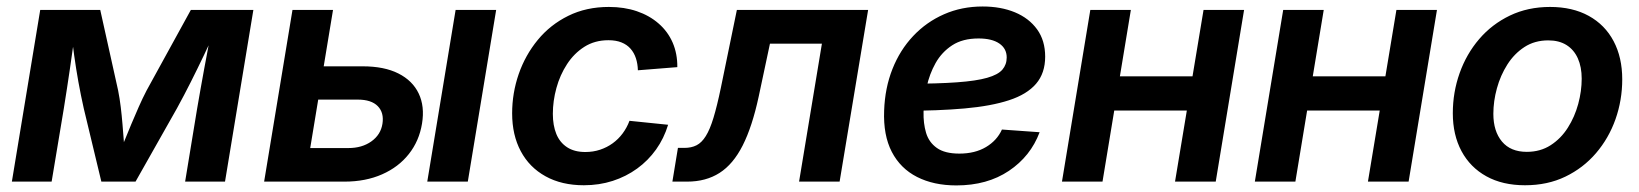

<svg xmlns="http://www.w3.org/2000/svg" viewBox="-20 -560 5054 592"><path d="M16.6 0 104 -529.3H289.1L344.2 -281.2Q349.1 -256.3 352.3 -230Q355.5 -203.6 357.7 -176.8Q359.9 -149.9 361.8 -125Q363.8 -100.1 365.2 -78.1H344.2Q353.5 -100.1 363.5 -125.2Q373.5 -150.4 384.8 -177Q396 -203.6 407.7 -230.2Q419.4 -256.8 432.1 -281.2L568.4 -529.3H761.2L673.8 0H550.8L587.9 -225.6Q593.3 -255.9 598.6 -286.9Q604 -317.9 609.9 -349.4Q615.7 -380.9 621.6 -411.9Q627.4 -442.9 632.3 -472.7H647Q628.4 -430.7 608.6 -389.4Q588.9 -348.1 568.4 -307.4Q547.9 -266.6 525.4 -225.6L397.9 0H292.5L238.3 -225.6Q229 -267.1 221.7 -307.6Q214.4 -348.1 208.7 -389.4Q203.1 -430.7 197.8 -472.7H213.9Q209 -442.4 204.6 -411.4Q200.2 -380.4 195.8 -349.4Q191.4 -318.4 186.5 -287.4Q181.6 -256.3 176.8 -225.6L139.2 0Z M940.9 -355.5H1098.6Q1164.6 -355.5 1208.3 -333.5Q1252 -311.5 1271 -271.7Q1290 -231.9 1281.2 -178.7Q1272.5 -125.5 1240.7 -85.2Q1209 -44.9 1158.2 -22.5Q1107.4 0 1042 0H794.4L881.8 -529.3H1006.8L936.5 -103.5H1054.2Q1096.2 -103.5 1125 -124Q1153.8 -144.5 1159.2 -178.2Q1164.6 -212.4 1144.8 -232.7Q1125 -252.9 1083 -252.9H923.3ZM1297.4 0 1384.8 -529.3H1509.8L1422.4 0Z M1780.3 11.2Q1711.9 11.2 1662.1 -16.4Q1612.3 -43.9 1585.7 -93.8Q1559.1 -143.6 1559.1 -210.4Q1559.1 -272.9 1579.3 -331.5Q1599.6 -390.1 1638.2 -437Q1676.8 -483.9 1732.2 -511.2Q1787.6 -538.6 1857.4 -538.6Q1904.8 -538.6 1943.6 -525.4Q1982.4 -512.2 2010.7 -487.5Q2039.1 -462.9 2054 -428.7Q2068.8 -394.5 2068.4 -353L1946.8 -343.3Q1946.3 -363.3 1940.7 -380.4Q1935.1 -397.5 1924.1 -409.9Q1913.1 -422.4 1896.2 -429.2Q1879.4 -436 1856 -436Q1814 -436 1782 -415.8Q1750 -395.5 1728.3 -362.1Q1706.5 -328.6 1695.6 -288.6Q1684.6 -248.5 1684.6 -209Q1684.6 -173.3 1695.3 -147Q1706.1 -120.6 1728.5 -106Q1751 -91.3 1784.7 -91.3Q1809.1 -91.3 1830.3 -98.4Q1851.6 -105.5 1869.1 -118.2Q1886.7 -130.9 1899.9 -148.7Q1913.1 -166.5 1920.9 -187.5L2040 -175.3Q2027.3 -133.3 2002.9 -99.1Q1978.5 -64.9 1944.6 -40.3Q1910.6 -15.6 1869.1 -2.2Q1827.6 11.2 1780.3 11.2Z M2053.2 0 2070.3 -104H2090.3Q2111.8 -104 2127.7 -112.1Q2143.6 -120.1 2156.2 -140.4Q2168.9 -160.6 2179.9 -196.8Q2190.9 -232.9 2202.6 -289.1L2252 -529.3H2656.7L2568.8 0H2443.8L2514.2 -425.3H2354L2319.3 -262.2Q2299.3 -169.4 2270 -111.6Q2240.7 -53.7 2198.7 -26.9Q2156.7 0 2098.6 0Z M2928.7 11.7Q2858.9 11.7 2807.6 -14.4Q2756.3 -40.5 2729.7 -91.8Q2703.1 -143.1 2706.1 -219.2Q2708.5 -288.6 2731.7 -347.2Q2754.9 -405.8 2795.7 -449Q2836.4 -492.2 2890.9 -516.1Q2945.3 -540 3009.8 -540Q3065.9 -540 3109.4 -522Q3152.8 -503.9 3177.7 -469.5Q3202.6 -435.1 3202.6 -385.3Q3202.6 -334.5 3174.6 -301.8Q3146.5 -269 3091.3 -251Q3036.1 -232.9 2954.3 -225.6Q2872.6 -218.3 2765.1 -218.3L2779.3 -301.8Q2871.1 -301.8 2930.7 -306.2Q2990.2 -310.5 3023.7 -320.1Q3057.1 -329.6 3070.6 -345.2Q3084 -360.8 3084 -382.8Q3084 -410.2 3061.3 -425.8Q3038.6 -441.4 2997.1 -441.4Q2948.2 -441.4 2916 -420.4Q2883.8 -399.4 2864.7 -365.5Q2845.7 -331.5 2837.2 -292Q2828.6 -252.4 2827.6 -215.3Q2826.7 -179.7 2835.4 -150.4Q2844.2 -121.1 2868.7 -103.8Q2893.1 -86.4 2938 -86.4Q2986.3 -86.4 3020.3 -106.7Q3054.2 -127 3069.3 -160.6L3185.5 -152.3Q3157.7 -78.1 3090.8 -33.2Q3023.9 11.7 2928.7 11.7Z M3689.9 -324.7 3672.4 -219.2H3381.8L3399.4 -324.7ZM3466.8 -529.3 3379.4 0H3254.4L3341.8 -529.3ZM3815.9 -529.3 3728.5 0H3603L3690.9 -529.3Z M4284.7 -324.7 4267.1 -219.2H3976.6L3994.1 -324.7ZM4061.5 -529.3 3974.1 0H3849.1L3936.5 -529.3ZM4410.6 -529.3 4323.2 0H4197.8L4285.6 -529.3Z M4682.1 11.2Q4612.8 11.2 4563 -16.4Q4513.2 -43.9 4486.3 -94Q4459.5 -144 4459.5 -210.9Q4459.5 -275.4 4480.5 -334.5Q4501.5 -393.6 4540.8 -439.5Q4580.1 -485.4 4635.5 -512Q4690.9 -538.6 4759.3 -538.6Q4828.6 -538.6 4878.7 -511Q4928.7 -483.4 4955.3 -433.1Q4981.9 -382.8 4981.9 -315.4Q4981.9 -251.5 4961.2 -192.6Q4940.4 -133.8 4901.1 -87.9Q4861.8 -42 4806.6 -15.4Q4751.5 11.2 4682.1 11.2ZM4687.5 -91.8Q4729.5 -91.8 4761.2 -112.3Q4793 -132.8 4814.2 -166.3Q4835.4 -199.7 4846.2 -239.5Q4856.9 -279.3 4856.9 -317.4Q4856.9 -353.5 4845 -380.1Q4833 -406.7 4810.1 -421.1Q4787.1 -435.5 4753.9 -435.5Q4711.9 -435.5 4680.4 -415Q4648.9 -394.5 4627.7 -361.1Q4606.4 -327.6 4595.5 -287.8Q4584.5 -248 4584.5 -209Q4584.5 -155.3 4611.1 -123.5Q4637.7 -91.8 4687.5 -91.8Z"/></svg>

Font: Inter 24pt SemiBold
Style: Italic
Weight: 600
Italic angle: -9.3988°
Designer: Rasmus Andersson
Foundry: rsms
Version: Version 4.001;git-66647c0bb